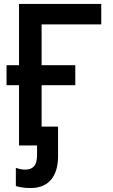

<svg xmlns="http://www.w3.org/2000/svg" viewBox="-20 -734 570 969"><path d="M76 0V-304H13V-405H76V-714H491V-611H190V-405H360V-304H190V-95H273V54Q273 131 237.5 173Q202 215 134 215Q110 215 91.5 212Q73 209 60 205V113Q84 122 107 122Q137 122 152 105Q167 88 167 48V0Z"/></svg>

Font: Noto Sans Mono Condensed SemiBold
Style: Regular
Weight: 600
Width: 3
Designer: Monotype Design Team
Foundry: Monotype Imaging Inc.
Version: Version 2.014